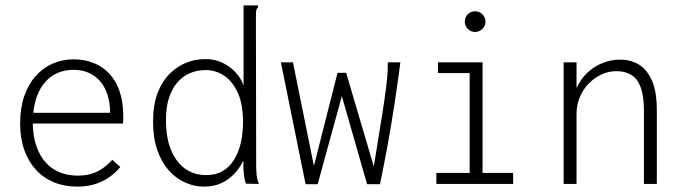

<svg xmlns="http://www.w3.org/2000/svg" viewBox="-20 -685 2540 715"><path d="M268 10Q220 10 181 -6Q142 -22 114 -52.5Q86 -83 70.5 -126.5Q55 -170 55 -225Q55 -283 70.5 -327.5Q86 -372 113.5 -402.5Q141 -433 177 -448.5Q213 -464 255 -464Q294 -464 327.5 -451Q361 -438 386 -412Q411 -386 425 -346Q439 -306 439 -252Q439 -244 439 -238.5Q439 -233 438 -225H102Q103 -176 116 -139.5Q129 -103 151 -79Q173 -55 203 -43Q233 -31 269 -31Q298 -31 321 -38Q344 -45 363 -58.5Q382 -72 398 -90L428 -63Q409 -40 384.5 -23.5Q360 -7 331 1.5Q302 10 268 10ZM104 -265H390Q390 -303 380 -333Q370 -363 352 -383.5Q334 -404 309 -414.5Q284 -425 254 -425Q222 -425 196 -414Q170 -403 150.5 -382Q131 -361 119.5 -331.5Q108 -302 104 -265Z M739 10Q704 10 670 -5Q636 -20 609 -50Q582 -80 566 -125.5Q550 -171 550 -232Q550 -295 567 -339Q584 -383 612.5 -411Q641 -439 675 -452Q709 -465 745 -465Q779 -465 807 -452Q835 -439 856 -417Q877 -395 887 -367V-665H932H941V-658Q936 -654 934.5 -647.5Q933 -641 933 -624L934 -71Q934 -53 935.5 -35.5Q937 -18 944 0L896 -1Q891 -13 889 -28.5Q887 -44 886.5 -59.5Q886 -75 886 -87Q875 -63 855 -40.5Q835 -18 806.5 -4Q778 10 739 10ZM747 -33Q783 -33 808.5 -47.5Q834 -62 851 -89Q868 -116 876.5 -152Q885 -188 885 -231Q885 -296 866 -338.5Q847 -381 815.5 -402.5Q784 -424 746 -424Q714 -424 687 -412.5Q660 -401 640 -377.5Q620 -354 609 -319.5Q598 -285 598 -239Q598 -171 617.5 -125Q637 -79 670.5 -56Q704 -33 747 -33Z M1118 1 1026 -453H1071L1149 -67L1237 -414H1269L1372 -65Q1386 -153 1396 -213.5Q1406 -274 1412 -316Q1418 -358 1421 -386.5Q1424 -415 1424 -438V-453H1471Q1461 -376 1449.5 -300.5Q1438 -225 1424.5 -150Q1411 -75 1395 1H1347L1253 -327L1163 1Z M1605 0V-41H1729V-413H1611V-453H1777V-41H1891V0ZM1749 -566Q1734 -566 1722.5 -577Q1711 -588 1711 -604Q1711 -621 1722 -632Q1733 -643 1749 -643Q1765 -643 1776.5 -631.5Q1788 -620 1788 -604Q1788 -589 1776.5 -577.5Q1765 -566 1749 -566Z M2079 0V-453H2127V-357Q2142 -390 2166.5 -413.5Q2191 -437 2223 -450Q2255 -463 2290 -463Q2327 -463 2357.5 -445.5Q2388 -428 2407 -387Q2426 -346 2426 -273V0H2378V-271Q2378 -327 2366 -359.5Q2354 -392 2331 -406Q2308 -420 2276 -420Q2246 -420 2219.5 -407.5Q2193 -395 2172 -373.5Q2151 -352 2139 -323Q2127 -294 2127 -259V0Z"/></svg>

Font: Inconsolata Light
Style: Regular
Weight: 300
Designer: Raph Levien, Cyreal, Brenton Simpson
Foundry: Raph Levien, Cyreal, Google
Version: Version 3.001